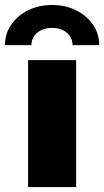

<svg xmlns="http://www.w3.org/2000/svg" viewBox="-72 -760 423 780"><path d="M42 0V-515.6H237.3V0ZM139.6 -739.7Q194.3 -739.7 237.5 -718Q280.8 -696.3 305.9 -659.4Q331.1 -622.6 331.1 -576.7H222.7Q222.7 -607.4 199.5 -627Q176.3 -646.5 139.6 -646.5Q102.5 -646.5 79.1 -627Q55.7 -607.4 55.7 -576.7H-51.8Q-51.8 -622.6 -26.6 -659.4Q-1.5 -696.3 41.7 -718Q85 -739.7 139.6 -739.7Z"/></svg>

Font: Inter Display Black
Style: Regular
Weight: 900
Designer: Rasmus Andersson
Foundry: rsms
Version: Version 4.000;git-a52131595